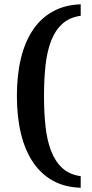

<svg xmlns="http://www.w3.org/2000/svg" viewBox="-20 -737 432 899"><path d="M357.9 142.1Q284.2 140.1 228.3 109.4Q172.4 78.6 134.8 22.9Q97.2 -32.7 78.1 -111.3Q59.1 -189.9 59.1 -288.1Q59.1 -385.7 78.1 -464.1Q97.2 -542.5 134.8 -597.9Q172.4 -653.3 228.3 -683.8Q284.2 -714.4 357.9 -716.8V-663.1Q305.2 -655.8 271.7 -625.2Q238.3 -594.7 219.2 -545.4Q200.2 -496.1 193.1 -430.4Q186 -364.7 186 -288.1Q186 -210.9 193.1 -145.3Q200.2 -79.6 219.2 -30.3Q238.3 19 271.7 49.8Q305.2 80.6 357.9 87.9Z"/></svg>

Font: Charis SIL
Style: Bold
Weight: 700
Foundry: SIL International
Version: Version 4.112